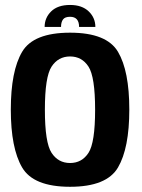

<svg xmlns="http://www.w3.org/2000/svg" viewBox="-20 -730 560 755"><path d="M255.5 4.5Q111.5 4.5 67 -71.5Q22.5 -147.5 22.5 -299Q22.5 -451 67 -526.2Q111.5 -601.5 255.5 -601.5Q399.5 -601.5 444 -526.2Q488.5 -451 488.5 -299Q488.5 -147.5 444 -71.5Q399.5 4.5 255.5 4.5ZM255.5 -89Q302 -89 328 -129Q354 -169 354 -298.5Q354 -428 328 -468Q302 -508 255.5 -508Q209 -508 182.8 -468Q156.5 -428 156.5 -298.5Q156.5 -169 182.8 -129Q209 -89 255.5 -89ZM255.5 -710.5Q302.5 -710.5 328.8 -685.2Q355 -660 355 -624H291Q291 -664 255.5 -664Q235.5 -664 227.8 -653.5Q220 -643 220 -624H155.5Q155.5 -660 181.2 -685.2Q207 -710.5 255.5 -710.5Z"/></svg>

Font: Anybody SemiBold
Style: Regular
Weight: 600
Designer: Tyler Finck
Foundry: Etcetera Type Company
Version: Version 1.010; ttfautohint (v1.8.3) -l 8 -r 50 -G 200 -x 14 